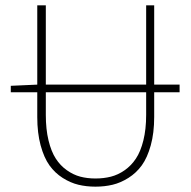

<svg xmlns="http://www.w3.org/2000/svg" viewBox="-20 -680 710 712"><path d="M118.2 -246.1V-337.9H20V-361.8L118.2 -366.2V-660.2H149.9V-366.2H522V-660.2H551.8V-366.2H646V-337.9H551.8V-246.1Q551.8 -187 539.1 -141.1Q526.4 -95.2 505.9 -66.9Q485.4 -38.6 456.3 -20.3Q427.2 -2 397.5 5.1Q367.7 12.2 334 12.2Q300.3 12.2 270.8 5.1Q241.2 -2 212.4 -20.3Q183.6 -38.6 163.3 -66.9Q143.1 -95.2 130.6 -141.1Q118.2 -187 118.2 -246.1ZM149.9 -253.9Q149.9 -200.7 159.9 -159.4Q169.9 -118.2 186.8 -92Q203.6 -65.9 227.8 -48.8Q252 -31.7 277.8 -24.9Q303.7 -18.1 334 -18.1Q364.7 -18.1 391.4 -24.9Q418 -31.7 442.4 -48.8Q466.8 -65.9 484.1 -92Q501.5 -118.2 511.7 -159.4Q522 -200.7 522 -253.9V-337.9H149.9Z"/></svg>

Font: Source Sans 3 ExtraLight
Style: Regular
Weight: 200
Designer: Paul D. Hunt
Foundry: Adobe
Version: Version 3.052;hotconv 1.1.0;makeotfexe 2.6.0